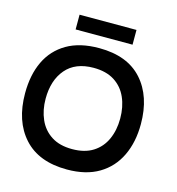

<svg xmlns="http://www.w3.org/2000/svg" viewBox="-106 -792 825 897"><g transform="rotate(15 306.0 -343.0)"><path d="M298.3 14Q161.7 14 89.7 -65.5Q17.7 -145 17.7 -280Q17.7 -369 48.8 -434.5Q80 -500 142.3 -536.5Q204.7 -573 298.3 -573Q435.3 -573 506.5 -493.5Q577.7 -414 577.7 -280Q577.7 -193 546 -126.5Q514.3 -60 452.3 -23Q390.3 14 298.3 14ZM297 -84.3Q357.7 -84.3 397.7 -109.7Q437.7 -135 457.7 -179.5Q477.7 -224 477.7 -280Q477.7 -336.7 458 -381.3Q438.3 -426 398.2 -451.7Q358 -477.3 297 -477.3Q209 -477.3 163 -423.3Q117 -369.3 117 -280Q117 -225 136.7 -180.5Q156.3 -136 196.2 -110.2Q236 -84.3 297 -84.3ZM168.7 -628.7V-700H444V-628.7Z"/></g></svg>

Font: Darker Grotesque Light
Style: Regular
Weight: 300
Designer: Gabriel Lam
Foundry: TypeRant
Version: Version 1.000;gftools[0.9.28]